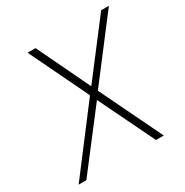

<svg xmlns="http://www.w3.org/2000/svg" viewBox="-166 -858 957 993"><g transform="rotate(-30 312.0 -361.5)"><path d="M21 0 303 -371 133.5 -723H181L332 -408L573 -723H619L350 -371L529.5 0H483L322 -332L67 0Z"/></g></svg>

Font: Public Sans Thin Thin
Style: Italic
Weight: 250
Italic angle: -8°
Version: Version 2.001